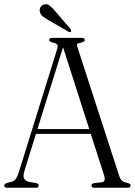

<svg xmlns="http://www.w3.org/2000/svg" viewBox="-20 -877 630 897"><path d="M160.5 -10.5Q160.5 0 148.5 0H12Q0 0 0 -10.5Q0 -17.5 10.5 -21.5L34.5 -28Q46.5 -31.5 54 -41.2Q61.5 -51 69 -76L247.5 -649.5Q251.5 -662.5 247.2 -668.5Q243 -674.5 227.5 -677.5Q210 -683 210 -689.5Q210 -700 223 -700H363.5Q376 -700 376 -689.5Q376 -682.5 359.5 -678Q344.5 -676 341.2 -671.8Q338 -667.5 342 -656L537 -55Q542 -39 551.2 -32Q560.5 -25 577 -22Q590 -18.5 590 -10.5Q590 0 577.5 0H420Q407.5 0 407.5 -10.5Q407.5 -19 420 -21.5L455.5 -25.5Q475.5 -28 466.5 -57.5L404 -251.5H148L94 -78Q86.5 -54 92.8 -42.5Q99 -31 117 -27L149 -21.5Q160.5 -19 160.5 -10.5ZM155 -274H397L274.5 -656.5ZM239.5 -823 309 -742Q314.5 -733.5 311.5 -729.5Q307.5 -724.5 300.5 -728.5L206.5 -783Q191 -791.5 179.8 -800.5Q168.5 -809.5 166 -823Q163.5 -833.5 169.2 -843.5Q175 -853.5 187 -856.5Q201 -860 213 -850.2Q225 -840.5 239.5 -823Z"/></svg>

Font: Fraunces 144pt Soft Light
Style: Regular
Weight: 300
Version: Version 1.000;[0bf87f6ff]